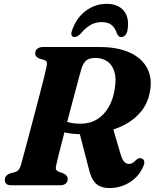

<svg xmlns="http://www.w3.org/2000/svg" viewBox="-20 -938 786 972"><path d="M235.1 -295.1 281.4 -338.2Q303.1 -324.7 329.3 -318.2Q355.6 -311.8 387.4 -311.8Q435.3 -311.8 471.1 -333.7Q507 -355.7 530 -395.6Q553 -435.6 561.2 -489.4Q569.8 -543.1 558.5 -577.3Q547.1 -611.5 522 -628.1Q496.9 -644.7 463.3 -644.7Q430 -644.7 415.4 -630.7Q400.8 -616.7 392.6 -591.6Q388.4 -577.3 380.3 -547.5Q372.2 -517.6 361.7 -478Q351.2 -438.4 339.2 -393.5Q327.3 -348.6 315.5 -303.7Q303.8 -258.8 293.4 -218.6Q283 -178.5 275.4 -148Q267.9 -117.5 264.7 -102.2Q260.3 -84.3 264.8 -78.1Q269.3 -71.9 278.2 -68L300.2 -60.9Q310.7 -55.5 316.7 -48.8Q322.7 -42.1 322.7 -31.7Q322.7 -17.3 312.7 -8.6Q302.8 0 282.9 0H38.3Q18.6 0 11.5 -7.8Q4.3 -15.7 4.3 -27.6Q4.3 -40.2 12.3 -48.3Q20.2 -56.5 31.3 -60.2L54.9 -66.5Q67.1 -70.1 73.7 -77.8Q80.2 -85.6 85.2 -100.6Q88.7 -112.8 96.7 -142.1Q104.7 -171.5 115.5 -211.9Q126.2 -252.3 138.4 -298.3Q150.6 -344.2 162.7 -390.4Q174.8 -436.5 185.4 -477.2Q196 -517.8 203.4 -547.7Q210.7 -577.6 213.4 -590.8Q218.3 -611.3 217.6 -620.4Q216.9 -629.4 202.4 -635L179.3 -641.4Q169 -645.7 163.6 -652.1Q158.2 -658.4 158.2 -667.9Q158.2 -682.3 168.9 -691.2Q179.5 -700 198.3 -700H484.2Q575.5 -700 637.6 -671.5Q699.7 -643 726.4 -590.5Q753.2 -538 737.5 -465.9Q724.9 -403.6 679.9 -357.5Q635 -311.3 563.7 -285.8Q492.4 -260.3 401.1 -258.9Q344.5 -258 305.4 -268.2Q266.4 -278.4 235.1 -295.1ZM381.6 -268.5 549.5 -297.3 590.1 -158.3Q594.9 -141.2 601 -130Q607.2 -118.8 615 -113.4Q622.8 -108.1 632.3 -108.1Q643.1 -108.1 652.5 -114.1Q662 -120.1 671.9 -130.7Q676.4 -134.7 683.5 -136.6Q690.7 -138.5 696.6 -136.2Q707 -132.7 709.8 -122.4Q712.6 -112.1 706.4 -97.7Q684.7 -45.8 638 -15.9Q591.3 13.9 534.2 13.9Q507.1 13.9 487.3 5.4Q467.5 -3.1 454.1 -22.2Q440.8 -41.3 432.4 -72.7ZM495.1 -826.1Q463 -826.1 437.8 -811.4Q412.6 -796.7 388.2 -767.6Q379.4 -759.1 372.1 -754.8Q364.9 -750.5 357.6 -750.5Q345.9 -750.5 342.4 -759.3Q338.9 -768.1 344.3 -782.6Q366.1 -847.2 413.8 -882.8Q461.5 -918.5 520.2 -918.5Q578.1 -918.5 607.3 -882.8Q636.5 -847.2 625.1 -782.6Q622.1 -768.1 613.5 -759.3Q605 -750.5 592.9 -750.5Q585.7 -750.5 581 -754.8Q576.3 -759.1 572.2 -767.6Q562.5 -797.9 544.3 -812Q526.1 -826.1 495.1 -826.1Z"/></svg>

Font: Fraunces
Style: Italic
Weight: 900
Italic angle: -16°
Version: Version 1.000;[0bf87f6ff]